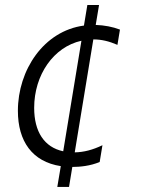

<svg xmlns="http://www.w3.org/2000/svg" viewBox="-20 -652 596 763"><path d="M446.7 -473.7 456.7 -534.4C427.9 -545.5 394.2 -551.8 360.4 -552.9L373.6 -632.1H327.1L313.6 -550.4C153.8 -529.1 51.1 -373.6 51.1 -211.6C51.1 -90.9 108 -9.2 221.6 8.2L207.7 90.9H254.3L267.4 11.4H268.1C297.9 11.4 338.4 7.5 376.1 -8.2L387.1 -74.9C348.7 -56.5 313.6 -47.2 277 -46.5L350.9 -495.4C383.2 -495.4 413 -488.3 446.7 -473.7ZM115.8 -223.4C115.8 -354.4 192.8 -465.6 303.6 -490.1L231.2 -50.8C155.9 -66.8 115.8 -128.6 115.8 -223.4Z"/></svg>

Font: TID UI Light
Style: Italic
Weight: 300
Italic angle: -9.39999°
Designer: The TID Project Authors
Foundry: Bakken & Bæck
Version: Version 1.001;hotconv 1.0.109;makeotfexe 2.5.65596